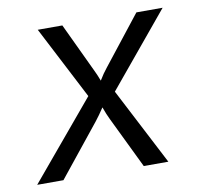

<svg xmlns="http://www.w3.org/2000/svg" viewBox="-66 -621 733 692"><g transform="rotate(-10 300.0 -275.0)"><path d="M16 0 253 -283 115 -550H205L289 -372Q298 -354 307 -330Q322 -355 336 -372L476 -550H572L350 -282L496 0H406L315 -188Q306 -206 296 -234Q278 -207 263 -188L112 0Z"/></g></svg>

Font: JetBrains Mono Semi Light
Style: Italic
Weight: 350
Italic angle: -9°
Monospace: yes
Designer: Philipp Nurullin, Konstantin Bulenkov
Foundry: JetBrains
Version: 2.002